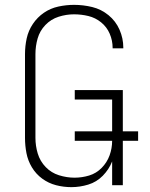

<svg xmlns="http://www.w3.org/2000/svg" viewBox="-20 -763 616 791"><path d="M274 8Q309 8 343.5 -2.5Q378 -13 403.5 -39Q429 -65 442 -98V0H486V-183H549V-222H486V-392H288V-353H442V-222H288V-183H442Q442 -152 431.5 -123Q421 -94 399 -71.5Q377 -49 347.5 -40Q318 -31 287 -31Q255 -31 223 -41Q191 -51 168 -75Q145 -99 135.5 -130.5Q126 -162 126 -195V-540Q126 -573 135 -604.5Q144 -636 167 -660Q190 -684 221.5 -694Q253 -704 285 -704Q315 -704 344 -697Q373 -690 396.5 -671Q420 -652 432 -624Q444 -596 444 -566V-564H488V-567Q488 -605 472.5 -640.5Q457 -676 427 -700.5Q397 -725 360 -734Q323 -743 285 -743Q253 -743 220.5 -736Q188 -729 161 -710.5Q134 -692 115.5 -664.5Q97 -637 90 -605Q83 -573 83 -540V-195Q83 -163 89 -132Q95 -101 111.5 -73.5Q128 -46 154 -27Q180 -8 211 0Q242 8 274 8Z"/></svg>

Font: Iosevka Sparkle Extralight
Style: Regular
Weight: 200
Designer: Belleve Invis
Foundry: Belleve Invis
Version: Version 4.5.0; ttfautohint (v1.8.3)